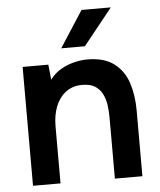

<svg xmlns="http://www.w3.org/2000/svg" viewBox="-53 -801 707 848"><g transform="rotate(-5 300.0 -377.5)"><path d="M59 0V-527H173L180 -460Q201 -488 229 -504Q257 -520 288 -527.5Q319 -535 346 -535Q421 -535 464.5 -502Q508 -469 526 -414Q544 -359 544 -291V0H422V-271Q422 -300 418 -327.5Q414 -355 402.5 -377Q391 -399 370 -412Q349 -425 314 -425Q271 -425 241 -402Q211 -379 196 -340.5Q181 -302 181 -253V0ZM236 -594 340 -755H470L341 -594Z"/></g></svg>

Font: Onest SemiBold
Style: Regular
Weight: 600
Designer: Dmitri Voloshin, Andrey Kudryavtsev
Foundry: Dmitri Voloshin, Andrey Kudryavtsev
Version: Version 1.000;gftools[0.9.33]